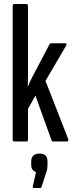

<svg xmlns="http://www.w3.org/2000/svg" viewBox="-20 -703 366 954"><path d="M50 0Q43 0 43 -10V-673Q43 -683 51 -683H112Q119 -683 119 -673V-385Q119 -365 119 -347Q119 -329 119 -311Q119 -293 118 -273H119Q129 -299 141 -321.5Q153 -344 166 -369L226 -483Q229 -488 235 -488H304Q314 -488 309 -477L206 -301L319 -12Q322 0 313 0H244Q239 0 236 -6L156 -228L119 -162V-10Q119 0 113 0ZM148 231Q141 231 143 223L159 152Q149 149 142 140.5Q135 132 135 115V100Q135 79 146.5 69.5Q158 60 176 60Q196 60 206 69.5Q216 79 216 100V115Q216 128 214 139Q212 150 207 162L187 225Q185 231 180 231Z"/></svg>

Font: Sofia Sans Extra Condensed Medium
Style: Regular
Weight: 500
Version: Version 4.100